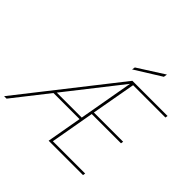

<svg xmlns="http://www.w3.org/2000/svg" viewBox="-231 -1110 1323 1323"><g transform="rotate(45 430.5 -449.0)"><path d="M-16 0 534 -700H877L874 -682H559L501 -358H786L783 -340H498L441 -18H756L753 0H418L537 -672H536L8 0ZM196 -256 209 -274H475L471 -256ZM477 -754 481 -777 671 -898H672L668 -873Z"/></g></svg>

Font: DM Sans 28pt Thin
Style: Italic
Weight: 250
Italic angle: -10°
Version: Version 4.004;gftools[0.9.30]